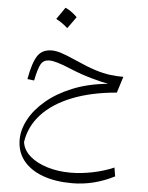

<svg xmlns="http://www.w3.org/2000/svg" viewBox="-64 -702 849 1102"><g transform="rotate(5 360.5 -151.0)"><path d="M85.9 -224.6Q103 -319.3 129.4 -359.9Q155.8 -400.4 211.9 -400.4Q235.8 -400.4 267.1 -390.4Q298.3 -380.4 355.5 -355Q422.9 -324.7 470.2 -309.8Q517.6 -294.9 555.9 -290Q594.2 -285.2 633.3 -285.2L604 -191.9Q455.6 -179.2 346.7 -135.5Q237.8 -91.8 174.6 -22.5Q111.3 46.9 98.1 137.2Q104.5 182.6 143.3 216.8Q182.1 251 243.7 270Q305.2 289.1 378.4 289.1Q439.9 289.1 506.6 275.4Q573.2 261.7 627.9 237.8L636.2 288.1Q518.1 348.6 392.6 348.6Q295.4 348.6 223.1 322Q150.9 295.4 111.3 245.4Q71.8 195.3 71.8 125Q71.8 67.4 103.8 8.1Q135.7 -51.3 197 -103Q258.3 -154.8 347.2 -190.9Q436 -227.1 549.8 -237.8Q513.7 -244.1 452.6 -261.2Q391.6 -278.3 331.5 -303.2Q279.3 -325.2 249.8 -333.5Q220.2 -341.8 202.1 -341.8Q169.4 -341.8 154.3 -316.4Q139.2 -291 125 -219.7ZM268.1 -651.4Q282.7 -645.5 299.6 -634Q316.4 -622.6 336.4 -603Q324.7 -586.4 312.7 -569.6Q300.8 -552.7 288.1 -535.6Q272.9 -549.8 255.6 -561.8Q238.3 -573.7 220.7 -583Q232.9 -600.1 244.4 -616.7Q255.9 -633.3 268.1 -651.4Z"/></g></svg>

Font: Pinar DS1-Light
Style: Regular
Weight: 300
Designer: Amin Abedi
Version: Version 2.000